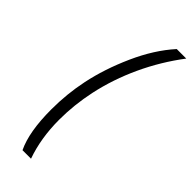

<svg xmlns="http://www.w3.org/2000/svg" viewBox="-284 -765 926 926"><g transform="rotate(45 179.5 -301.5)"><path d="M72 -103Q72 -210 93 -310Q116 -421 168.5 -538.5Q221 -656 294 -737H359Q284 -638 232.5 -527Q181 -416 156 -300Q134 -197 134 -95Q134 30 171 134H113Q72 49 72 -103Z"/></g></svg>

Font: Decalotype Light Italic
Style: Regular
Weight: 300
Italic angle: -12°
Designer: Alfredo Marco Pradil
Foundry: Alfredo Marco Pradil
Version: Version 1.0